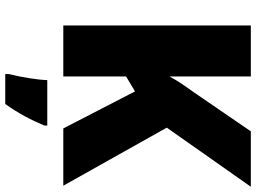

<svg xmlns="http://www.w3.org/2000/svg" viewBox="-142 -612 975 731"><g transform="rotate(90 345.5 -246.5)"><path d="M687 0 466 -394 691 -714H480L330 -495C310 -467 287 -435 271 -404V-714H77V0H271V-239L328 -273L469 0ZM458 72V61H285C284 99 273 165 262 207V221H376C414 167 435 126 458 72Z"/></g></svg>

Font: Noto Sans Gurmukhi Black
Style: Regular
Weight: 900
Designer: Jelle Bosma - Monotype Design Team
Foundry: Monotype Imaging Inc.
Version: Version 2.004